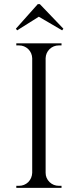

<svg xmlns="http://www.w3.org/2000/svg" viewBox="-20 -910 378 930"><path d="M57 -771 63 -763 168 -829 281 -763 287 -771 173 -890H163ZM278 0H59V-10H72Q98 -10 117 -28Q135 -47 136 -73V-628Q135 -654 117 -672Q98 -690 72 -690H59V-700H278V-690H265Q239 -690 220 -672Q202 -654 201 -628V-73Q201 -47 220 -28Q239 -10 265 -10H278Z"/></svg>

Font: Cinzel(RUS BY LYAJKA)
Style: Regular
Weight: 400
Designer: Natanael Gama
Version: Version 1.001;PS 001.001;hotconv 1.0.56;makeotf.lib2.0.21325